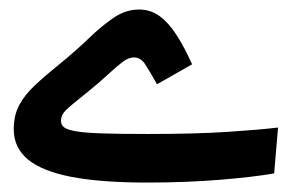

<svg xmlns="http://www.w3.org/2000/svg" viewBox="-20 -386 626 409"><path d="M293.5 2.9Q196.3 2.9 133.3 -9Q70.3 -21 39.8 -46.1Q9.3 -71.3 9.3 -110.4Q9.3 -140.1 20.8 -161.9Q32.2 -183.6 54.7 -204.6Q77.1 -225.6 110.4 -252.4Q142.6 -278.8 169.7 -304.9Q196.8 -331.1 222.4 -348.4Q248 -365.7 276.4 -365.7Q300.8 -365.7 320.1 -351.6Q339.4 -337.4 356.2 -311.3Q373 -285.2 389.2 -249L314.5 -206.5Q298.8 -234.4 289.3 -249Q279.8 -263.7 265.1 -263.7Q253.9 -263.7 240.7 -253.7Q227.5 -243.7 209.2 -226.6Q190.9 -209.5 164.1 -188Q130.9 -161.6 120.4 -151.4Q109.9 -141.1 109.9 -128.4Q109.9 -120.1 116.7 -114.7Q123.5 -109.4 142.6 -106.2Q161.6 -103 198.5 -101.8Q235.4 -100.6 295.4 -100.6Q396 -100.6 463.4 -105Q530.8 -109.4 572.3 -114.3L564 -16.6Q519.5 -8.8 447 -2.9Q374.5 2.9 293.5 2.9Z"/></svg>

Font: Cascadia Code
Style: Regular
Weight: 400
Designer: Aaron Bell
Foundry: Saja Typeworks
Version: Version 2404.023